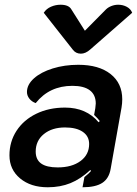

<svg xmlns="http://www.w3.org/2000/svg" viewBox="-20 -783 579 812"><path d="M20 -126Q20 -184 50 -230Q80 -276 133.5 -302Q187 -328 255 -328Q345 -328 397 -266L402 -271Q394 -282 378 -297L383 -325Q385 -339 385 -345Q385 -382 360 -401Q335 -420 286 -420Q189 -420 131 -347Q114 -353 104 -366Q94 -379 94 -394Q94 -425 123.5 -451.5Q153 -478 203 -493.5Q253 -509 311 -509Q398 -509 447.5 -470Q497 -431 497 -363Q497 -346 494 -328L448 -69Q441 -28 412.5 -9.5Q384 9 329 9L337 -34Q358 -51 365 -60L362 -64Q321 -26 278 -8.5Q235 9 182 9Q110 9 65 -28.5Q20 -66 20 -126ZM357 -174Q357 -207 330 -225.5Q303 -244 255 -244Q200 -244 165.5 -216Q131 -188 131 -142Q131 -108 154 -91.5Q177 -75 224 -75Q284 -75 320.5 -102Q357 -129 357 -174ZM428 -743Q437 -752 451 -757.5Q465 -763 480 -763Q500 -763 516.5 -754Q533 -745 539 -729L362 -574Q342 -556 322 -556Q300 -556 287 -574L165 -729Q176 -746 195.5 -754.5Q215 -763 236 -763Q271 -763 282 -743L339 -653Z"/></svg>

Font: K2D SemiBold
Style: Italic
Weight: 600
Italic angle: -10°
Designer: Katatrad Aksorn Co.,Ltd.
Foundry: Cadson Demak Co.,Ltd.
Version: Version 1.000; ttfautohint (v1.6)